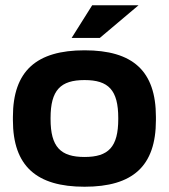

<svg xmlns="http://www.w3.org/2000/svg" viewBox="-20 -700 641 729"><path d="M29 -256V-244C29 -69 119 9 301 9C484 9 572 -69 572 -244V-256C572 -431 484 -509 301 -509C119 -509 29 -431 29 -256ZM172 -248V-252C172 -358 210 -396 301 -396C392 -396 429 -358 429 -252V-248C429 -142 392 -104 301 -104C210 -104 172 -142 172 -248ZM252 -556H359L506 -680H330Z"/></svg>

Font: LT Wave Bold
Style: Regular
Weight: 700
Designer: Daniel Lyons
Version: Version 2.5 (Glyphs App)